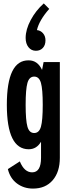

<svg xmlns="http://www.w3.org/2000/svg" viewBox="-20 -863 420 1123"><path d="M173 240Q119 240 79 210Q39 180 26 126L96 81Q122 145 168 145Q220 145 220 60V-34Q194 10 148 10Q20 10 20 -250Q20 -512 148 -510Q200 -510 226 -454L235 -500H330V60Q330 143 288 191.5Q246 240 173 240ZM140.5 -122Q151 -85 180 -85Q209 -85 219.5 -122Q230 -159 230 -250Q230 -341 219.5 -378Q209 -415 180 -415Q151 -415 140.5 -378Q130 -341 130 -250Q130 -159 140.5 -122ZM190 -566Q163 -566 146.5 -587Q130 -608 130 -641Q130 -690 159.5 -745.5Q189 -801 236 -843L268 -811Q209 -744 196 -687Q217 -685 231.5 -668.5Q246 -652 246 -627Q246 -599 230.5 -582.5Q215 -566 190 -566Z"/></svg>

Font: Gully ECD Medium
Style: Regular
Weight: 500
Width: 2
Designer: jaikishan Patel
Foundry: MagicType
Version: Version 1.000;Glyphs 3.2 (3242)